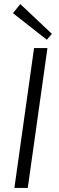

<svg xmlns="http://www.w3.org/2000/svg" viewBox="-20 -927 290 947"><path d="M214 -690 117 0H51L148 -690ZM80 -907 236 -760 211 -731 44 -862Z"/></svg>

Font: Exo 2 Light
Style: Italic
Weight: 300
Italic angle: -8°
Designer: Natanael Gama
Foundry: Natanael Gama
Version: Version 2.010